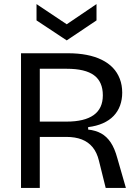

<svg xmlns="http://www.w3.org/2000/svg" viewBox="-20 -921 685 941"><path d="M83 0V-660H313Q363 -660 404.5 -652Q446 -644 478.5 -628Q511 -612 533 -589Q555 -566 567 -535Q579 -504 579 -467Q579 -433 568.5 -404Q558 -375 537 -353Q516 -331 484.5 -317Q453 -303 412 -298V-286Q449 -282 476 -267Q503 -252 522.5 -223Q542 -194 555 -146L597 0H498L465 -133Q455 -174 434 -199.5Q413 -225 381 -237.5Q349 -250 305 -250H175V0ZM175 -325H306Q394 -325 439 -357Q484 -389 484 -454Q484 -520 441 -552Q398 -584 307 -584H175ZM159 -901 307 -802 453 -901V-821L307 -723L159 -821Z"/></svg>

Font: Bricolage Grotesque 20pt
Style: Regular
Weight: 400
Version: Version 1.001;gftools[0.9.33.dev8+g029e19f]